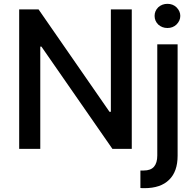

<svg xmlns="http://www.w3.org/2000/svg" viewBox="-20 -776 1018 1001"><path d="M566 0 196 -533H190V0H80V-727H181L551 -193H558V-727H667V0ZM862 161Q818 205 733 205H722L712 204V113H729Q766 113 783 93Q800 73 800 35V-545H906V36Q906 118 862 161ZM805 -648Q786 -667 786 -693Q786 -719 805 -738Q825 -756 853 -756Q881 -756 900 -738Q920 -718 920 -693Q920 -668 900 -648Q881 -630 853 -630Q825 -630 805 -648Z"/></svg>

Font: Sinter Medium
Style: Regular
Weight: 500
Foundry: Adobe & rsms
Version: Version 1.000